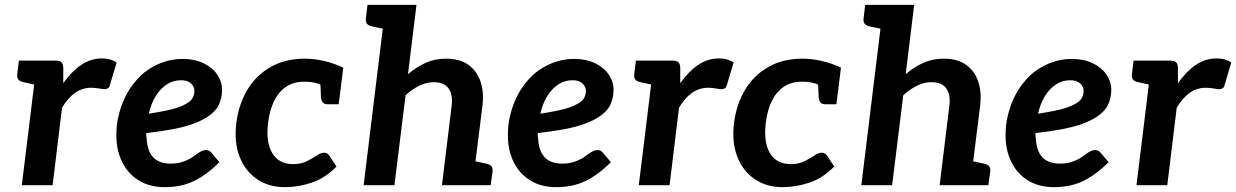

<svg xmlns="http://www.w3.org/2000/svg" viewBox="-20 -764 5099 792"><path d="M70 0 133 -514H208Q227 -514 234 -506.5Q241 -499 241 -482V-421Q275 -469 314.5 -496Q354 -523 401 -523Q420 -523 435 -518.5Q450 -514 461 -506L433 -412Q431 -403 424.5 -399.5Q418 -396 411 -396Q406 -396 388.5 -399Q371 -402 357 -402Q319 -402 289.5 -381Q260 -360 236 -320L197 0ZM158 -514 132 -413 77 -425Q63 -428 56.5 -435Q50 -442 51 -456L58 -514Z M660 8Q598 8 553.5 -19Q509 -46 484.5 -94.5Q460 -143 460 -206Q460 -226 462 -246.5Q464 -267 469 -286Q478 -325 494.5 -360Q511 -395 535 -424Q547 -439 560.5 -452Q574 -465 589 -475Q619 -496 656 -508.5Q693 -521 734 -521Q782 -521 819 -503.5Q856 -486 876 -456.5Q896 -427 896 -394Q896 -360 882.5 -331.5Q869 -303 833 -280Q809 -265 774.5 -252.5Q740 -240 692.5 -231Q645 -222 583 -215Q583 -209 583.5 -201.5Q584 -194 585 -191Q588 -140 612.5 -114.5Q637 -89 685 -89Q713 -89 736.5 -97.5Q760 -106 776 -117Q784 -123 793 -129.5Q802 -136 811 -140.5Q820 -145 830 -145Q843 -145 852 -134L885 -95Q833 -43 780.5 -17.5Q728 8 660 8ZM594 -295Q632 -301 661.5 -307Q691 -313 712 -320Q733 -327 748 -336Q767 -346 774.5 -360Q782 -374 782 -389Q782 -406 768 -419.5Q754 -433 727 -433Q694 -433 667.5 -415.5Q641 -398 622 -367Q603 -336 594 -295Z M1155 8Q1088 8 1039.5 -25.5Q991 -59 968 -118.5Q945 -178 955 -258Q965 -335 1001 -394.5Q1037 -454 1097 -488Q1157 -522 1238 -522Q1276 -522 1317 -512.5Q1358 -503 1396 -485L1387 -412L1321 -404Q1303 -416 1283.5 -421.5Q1264 -427 1235 -427Q1191 -427 1160 -406Q1129 -385 1110.5 -347Q1092 -309 1086 -258Q1076 -178 1103 -132.5Q1130 -87 1189 -87Q1221 -87 1244.5 -98.5Q1268 -110 1285.5 -122Q1303 -134 1316 -134Q1330 -134 1338 -123L1368 -77Q1321 -29 1265.5 -10.5Q1210 8 1155 8ZM1301 -434 1387 -412 1377 -334H1331Q1317 -334 1311 -342Q1305 -350 1304 -363Z M1480 0 1571 -744H1698L1663 -458Q1697 -487 1735 -504.5Q1773 -522 1820 -522Q1876 -522 1911.5 -497Q1947 -472 1962 -428Q1977 -384 1970 -327L1929 0H1803L1843 -327Q1849 -373 1830.5 -399Q1812 -425 1769 -425Q1739 -425 1709.5 -410.5Q1680 -396 1653 -371L1607 0ZM1905 0 1930 -101 1986 -89Q2000 -86 2006.5 -79Q2013 -72 2012 -58L2004 0ZM1596 -744 1571 -643 1515 -655Q1501 -658 1494.5 -665Q1488 -672 1489 -686L1496 -744Z M2275 8Q2213 8 2168.5 -19Q2124 -46 2099.5 -94.5Q2075 -143 2075 -206Q2075 -226 2077 -246.5Q2079 -267 2084 -286Q2093 -325 2109.5 -360Q2126 -395 2150 -424Q2162 -439 2175.5 -452Q2189 -465 2204 -475Q2234 -496 2271 -508.5Q2308 -521 2349 -521Q2397 -521 2434 -503.5Q2471 -486 2491 -456.5Q2511 -427 2511 -394Q2511 -360 2497.5 -331.5Q2484 -303 2448 -280Q2424 -265 2389.5 -252.5Q2355 -240 2307.5 -231Q2260 -222 2198 -215Q2198 -209 2198.5 -201.5Q2199 -194 2200 -191Q2203 -140 2227.5 -114.5Q2252 -89 2300 -89Q2328 -89 2351.5 -97.5Q2375 -106 2391 -117Q2399 -123 2408 -129.5Q2417 -136 2426 -140.5Q2435 -145 2445 -145Q2458 -145 2467 -134L2500 -95Q2448 -43 2395.5 -17.5Q2343 8 2275 8ZM2209 -295Q2247 -301 2276.5 -307Q2306 -313 2327 -320Q2348 -327 2363 -336Q2382 -346 2389.5 -360Q2397 -374 2397 -389Q2397 -406 2383 -419.5Q2369 -433 2342 -433Q2309 -433 2282.5 -415.5Q2256 -398 2237 -367Q2218 -336 2209 -295Z M2615 0 2678 -514H2753Q2772 -514 2779 -506.5Q2786 -499 2786 -482V-421Q2820 -469 2859.5 -496Q2899 -523 2946 -523Q2965 -523 2980 -518.5Q2995 -514 3006 -506L2978 -412Q2976 -403 2969.5 -399.5Q2963 -396 2956 -396Q2951 -396 2933.5 -399Q2916 -402 2902 -402Q2864 -402 2834.5 -381Q2805 -360 2781 -320L2742 0ZM2703 -514 2677 -413 2622 -425Q2608 -428 2601.5 -435Q2595 -442 2596 -456L2603 -514Z M3208 8Q3141 8 3092.5 -25.5Q3044 -59 3021 -118.5Q2998 -178 3008 -258Q3018 -335 3054 -394.5Q3090 -454 3150 -488Q3210 -522 3291 -522Q3329 -522 3370 -512.5Q3411 -503 3449 -485L3440 -412L3374 -404Q3356 -416 3336.5 -421.5Q3317 -427 3288 -427Q3244 -427 3213 -406Q3182 -385 3163.5 -347Q3145 -309 3139 -258Q3129 -178 3156 -132.5Q3183 -87 3242 -87Q3274 -87 3297.5 -98.5Q3321 -110 3338.5 -122Q3356 -134 3369 -134Q3383 -134 3391 -123L3421 -77Q3374 -29 3318.5 -10.5Q3263 8 3208 8ZM3354 -434 3440 -412 3430 -334H3384Q3370 -334 3364 -342Q3358 -350 3357 -363Z M3533 0 3624 -744H3751L3716 -458Q3750 -487 3788 -504.5Q3826 -522 3873 -522Q3929 -522 3964.5 -497Q4000 -472 4015 -428Q4030 -384 4023 -327L3982 0H3856L3896 -327Q3902 -373 3883.5 -399Q3865 -425 3822 -425Q3792 -425 3762.5 -410.5Q3733 -396 3706 -371L3660 0ZM3958 0 3983 -101 4039 -89Q4053 -86 4059.5 -79Q4066 -72 4065 -58L4057 0ZM3649 -744 3624 -643 3568 -655Q3554 -658 3547.5 -665Q3541 -672 3542 -686L3549 -744Z M4328 8Q4266 8 4221.5 -19Q4177 -46 4152.5 -94.5Q4128 -143 4128 -206Q4128 -226 4130 -246.5Q4132 -267 4137 -286Q4146 -325 4162.5 -360Q4179 -395 4203 -424Q4215 -439 4228.5 -452Q4242 -465 4257 -475Q4287 -496 4324 -508.5Q4361 -521 4402 -521Q4450 -521 4487 -503.5Q4524 -486 4544 -456.5Q4564 -427 4564 -394Q4564 -360 4550.5 -331.5Q4537 -303 4501 -280Q4477 -265 4442.5 -252.5Q4408 -240 4360.5 -231Q4313 -222 4251 -215Q4251 -209 4251.5 -201.5Q4252 -194 4253 -191Q4256 -140 4280.5 -114.5Q4305 -89 4353 -89Q4381 -89 4404.5 -97.5Q4428 -106 4444 -117Q4452 -123 4461 -129.5Q4470 -136 4479 -140.5Q4488 -145 4498 -145Q4511 -145 4520 -134L4553 -95Q4501 -43 4448.5 -17.5Q4396 8 4328 8ZM4262 -295Q4300 -301 4329.5 -307Q4359 -313 4380 -320Q4401 -327 4416 -336Q4435 -346 4442.5 -360Q4450 -374 4450 -389Q4450 -406 4436 -419.5Q4422 -433 4395 -433Q4362 -433 4335.5 -415.5Q4309 -398 4290 -367Q4271 -336 4262 -295Z M4668 0 4731 -514H4806Q4825 -514 4832 -506.5Q4839 -499 4839 -482V-421Q4873 -469 4912.5 -496Q4952 -523 4999 -523Q5018 -523 5033 -518.5Q5048 -514 5059 -506L5031 -412Q5029 -403 5022.5 -399.5Q5016 -396 5009 -396Q5004 -396 4986.5 -399Q4969 -402 4955 -402Q4917 -402 4887.5 -381Q4858 -360 4834 -320L4795 0ZM4756 -514 4730 -413 4675 -425Q4661 -428 4654.5 -435Q4648 -442 4649 -456L4656 -514Z"/></svg>

Font: Aleo
Style: Bold Italic
Weight: 700
Italic angle: -7°
Version: Version 2.001;gftools[0.9.29]